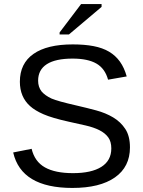

<svg xmlns="http://www.w3.org/2000/svg" viewBox="-20 -917 707 947"><path d="M621 -190Q621 -94 547 -42Q473 10 337 10Q85 10 45 -165L136 -183Q151 -120 201.5 -91.5Q252 -63 340 -63Q431 -63 480 -94Q529 -125 529 -185Q529 -219 513.5 -240Q498 -261 470 -275Q442 -289 403 -298Q364 -307 318 -317Q237 -335 194.5 -353.5Q152 -372 128 -394Q78 -439 78 -514Q78 -604 145 -651Q212 -698 339 -698Q397 -698 441.5 -689.5Q486 -681 518 -662Q550 -643 571.5 -613Q593 -583 605 -540L513 -524Q498 -579 455.5 -603.5Q413 -628 338 -628Q254 -628 211 -600.5Q168 -573 168 -519Q168 -488 185 -466Q202 -446 234 -431Q250 -424 281 -415.5Q312 -407 360 -396Q408 -385 454.5 -372.5Q501 -360 538 -338Q575 -316 598 -281Q621 -246 621 -190ZM274 -747V-757L380 -897H481V-883L320 -747Z"/></svg>

Font: Libra Sans
Style: Regular
Weight: 400
Foundry: Context Ltd
Version: Version 1.000; ttfautohint (v1.3)